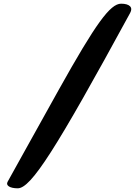

<svg xmlns="http://www.w3.org/2000/svg" viewBox="-20 -945 731 1040"><path d="M299 -460C157 -206 32 21 21 40C10 60 34 75 76 75C148 75 281 -133 685 -875C702 -905 682 -925 636 -925C577 -925 499 -818 299 -460Z"/></svg>

Font: Hussar Skorodowane
Style: Ky
Weight: 700
Foundry: Cannot Into Space Fonts
Version: Version 0.892